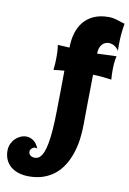

<svg xmlns="http://www.w3.org/2000/svg" viewBox="-117 -870 806 1196"><g transform="rotate(10 286.0 -272.0)"><path d="M575.2 -779.8Q568.8 -745.1 565.9 -711.7Q563 -678.2 563 -646Q563 -636.2 563 -626Q563 -615.7 564 -606Q551.8 -625.5 534.4 -635.3Q517.1 -645 500 -645Q487.8 -645 476.8 -640.1Q465.8 -635.3 457.3 -625.5Q448.7 -615.7 443.8 -601.1Q439 -586.4 439 -566.9L561 -571.8Q555.7 -549.3 553.7 -526.1Q551.8 -502.9 551.8 -478Q551.8 -464.4 552.5 -450.7Q553.2 -437 554.2 -422.9Q523.4 -426.8 495.6 -429.9Q467.8 -433.1 437 -433.1Q436 -364.7 435.1 -303.7Q434.6 -277.8 434.3 -251Q434.1 -224.1 433.8 -199.5Q433.6 -174.8 433.3 -154.3Q433.1 -133.8 433.1 -120.1Q433.1 -70.3 426.5 -22.7Q419.9 24.9 405.8 66.9Q391.6 108.9 369.4 144.5Q347.2 180.2 316.2 205.6Q285.2 231 244.4 245.4Q203.6 259.8 152.8 259.8Q114.7 259.8 85.2 250Q55.7 240.2 35.4 222.4Q15.1 204.6 4.6 179.9Q-5.9 155.3 -5.9 125Q-5.9 101.6 2.9 82Q11.7 62.5 25.9 48.3Q40 34.2 58.1 26.1Q76.2 18.1 95.2 18.1Q119.1 18.1 140.6 33Q162.1 47.9 174.8 81.1Q169.4 77.1 161.1 77.1Q149.9 77.1 139.9 86.2Q129.9 95.2 129.9 107.9Q129.9 116.2 133.5 122.1Q137.2 127.9 142.8 131.8Q148.4 135.7 154.8 137.5Q161.1 139.2 167 139.2Q175.3 139.2 185.1 136.5Q194.8 133.8 204.1 123.5Q213.4 113.3 222.2 92.8Q231 72.3 237.8 37.1Q244.6 2 248.8 -50.8Q252.9 -103.5 253.9 -178.2Q253.9 -194.3 254.2 -213.6Q254.4 -232.9 254.9 -253.4Q255.4 -273.9 255.6 -294.7Q255.9 -315.4 255.9 -334.5Q256.3 -379.4 256.8 -426.8Q241.2 -425.8 222.9 -424.1Q204.6 -422.4 189 -419.9Q191.4 -441.4 192.6 -461.7Q193.8 -481.9 193.8 -502.9Q193.8 -521.5 192.9 -539.8Q191.9 -558.1 189 -578.1L263.2 -574.2Q263.2 -625 276.1 -667.2Q289.1 -709.5 314.9 -740Q340.8 -770.5 379.6 -787.4Q418.5 -804.2 470.2 -804.2Q486.8 -804.2 499.3 -802Q511.7 -799.8 523.4 -796.1Q535.2 -792.5 547.4 -788.3Q559.6 -784.2 575.2 -779.8Z"/></g></svg>

Font: Spicy Rice
Style: Regular
Weight: 400
Version: Version 1.000